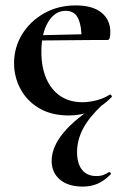

<svg xmlns="http://www.w3.org/2000/svg" viewBox="-20 -415 458 710"><path d="M287 275Q232 275 201.5 249Q171 223 171 180Q171 77 347 -32L358 -27Q309 19 287 61Q265 103 265 147Q265 190 283.5 213Q302 236 336 236Q353 236 363.5 231.5Q374 227 382 222Q385 220 388.5 224Q392 228 389 230Q365 254 340.5 264.5Q316 275 287 275ZM235 12Q170 12 124.5 -15Q79 -42 55.5 -86.5Q32 -131 32 -181Q32 -240 62 -288.5Q92 -337 143.5 -366Q195 -395 260 -395Q322 -395 355 -368.5Q388 -342 388 -296Q388 -285 386 -276Q384 -267 377 -267H281Q283 -314 270 -344.5Q257 -375 223 -375Q183 -375 158 -333.5Q133 -292 133 -223Q133 -167 151 -125Q169 -83 203 -60Q237 -37 285 -37Q309 -37 336.5 -44Q364 -51 386 -65Q388 -67 391.5 -63Q395 -59 393 -56Q356 -19 317.5 -3.5Q279 12 235 12ZM98 -265 97 -284 316 -289V-267Z"/></svg>

Font: Cormorant
Style: Bold
Weight: 700
Designer: Christian Thalmann (Catharsis Fonts)
Foundry: Catharsis Fonts
Version: Version 4.000